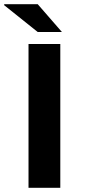

<svg xmlns="http://www.w3.org/2000/svg" viewBox="-39 -897 405 917"><path d="M256.8 -744.1H141.1L-19 -872.1V-877H141.1ZM97.2 0V-687H249V0Z"/></svg>

Font: Archivo Expanded SemiBold
Style: Regular
Weight: 600
Width: 7
Designer: Hector Gatti
Foundry: Omnibus-Type
Version: Version 2.001